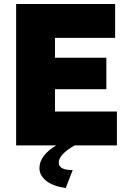

<svg xmlns="http://www.w3.org/2000/svg" viewBox="-20 -730 637 964"><path d="M310 214Q246 205 212 178Q178 151 178 114Q178 51 262 0H61V-710H558V-540H256V-440H514V-282H256V-170H567V0H355Q275 45 275 87Q275 124 345 124Z"/></svg>

Font: Raleway
Style: Heavy
Weight: 900
Designer: Matt McInerney, Pablo Impallari, Rodrigo Fuenzalida
Foundry: Matt McInerney, Pablo Impallari, Rodrigo Fuenzalida
Version: Version 2.001